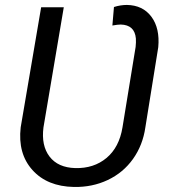

<svg xmlns="http://www.w3.org/2000/svg" viewBox="-20 -740 678 770"><path d="M276.4 9.8Q169.4 7.8 110.1 -58.1Q50.8 -124 63 -229.5L145 -710.9H235.8L154.3 -229Q145 -156.2 178.7 -112.1Q212.4 -67.9 281.7 -65.9Q356 -64 407 -106.4Q458 -148.9 471.2 -229L523.9 -551.8Q525.9 -569.8 524.9 -585.9Q520 -640.1 464.4 -641.6Q452.6 -641.6 430.7 -637.7L437 -711.9Q463.4 -720.2 488.8 -720.2Q552.7 -719.2 587.2 -672.9Q621.6 -626.5 614.7 -550.8L563 -229.5Q552.7 -157.7 513.4 -102.5Q474.1 -47.4 412.1 -18.1Q350.1 11.2 276.4 9.8Z"/></svg>

Font: Roboto
Style: Italic
Weight: 400
Italic angle: -12°
Designer: Google
Version: Version 2.134; 2016; ttfautohint (v1.6)